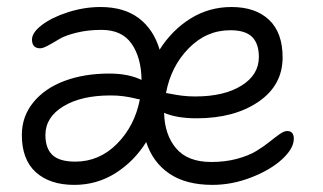

<svg xmlns="http://www.w3.org/2000/svg" viewBox="-20 -515 916 545"><path d="M190.9 9.8Q121.6 9.8 81.8 -26.1Q42 -62 42 -131.8Q42 -184.6 74.7 -224.6Q107.4 -264.6 163.3 -285.4Q219.2 -306.2 290 -306.2Q344.7 -306.2 381.8 -288.1Q380.9 -351.6 353.5 -390.9Q326.2 -430.2 268.1 -430.2Q229 -430.2 196.8 -422.1Q164.6 -414.1 148.2 -404.1Q131.8 -394 116.9 -386Q102.1 -377.9 94.2 -377.9Q70.8 -377.9 70.8 -402.8Q70.8 -422.4 98.6 -443.8Q126.5 -465.3 172.6 -480.2Q218.8 -495.1 265.1 -495.1Q332 -495.1 374 -463.4Q416 -431.6 433.1 -374Q467.8 -429.2 520.5 -462.2Q573.2 -495.1 637.2 -495.1Q705.1 -495.1 743.7 -458.7Q782.2 -422.4 782.2 -352.1Q782.2 -272.9 713.6 -226.1Q645 -179.2 538.1 -179.2Q481.4 -179.2 445.8 -194.8Q447.3 -132.3 480 -93.8Q512.7 -55.2 580.1 -55.2Q619.6 -55.2 652.8 -64.2Q686 -73.2 707.3 -86.2Q728.5 -99.1 744.6 -112.1Q760.7 -125 773.4 -134Q786.1 -143.1 794.9 -143.1Q814 -143.1 814 -121.1Q814 -93.8 781 -63.2Q748 -32.7 693.4 -11.5Q638.7 9.8 583 9.8Q507.8 9.8 460.7 -22.2Q413.6 -54.2 395 -111.8Q360.4 -56.6 307.6 -23.4Q254.9 9.8 190.9 9.8ZM633.8 -429.2Q565.9 -429.2 515.6 -377.9Q465.3 -326.7 451.2 -251Q456.1 -250.5 469.2 -247.8Q482.4 -245.1 498.5 -243.2Q514.6 -241.2 534.2 -241.2Q616.2 -241.2 665.5 -272Q714.8 -302.7 714.8 -353Q714.8 -391.1 695.6 -410.2Q676.3 -429.2 633.8 -429.2ZM108.9 -131.8Q108.9 -93.8 128.9 -75Q148.9 -56.2 193.8 -56.2Q261.7 -56.2 312 -106.7Q362.3 -157.2 377 -232.9Q372.1 -233.4 359.1 -236.6Q346.2 -239.7 329.8 -241.9Q313.5 -244.1 293.9 -244.1Q210.4 -244.1 159.7 -213.1Q108.9 -182.1 108.9 -131.8Z"/></svg>

Font: Shantell Sans Normal
Style: Regular
Weight: 300
Designer: Stephen Nixon, Anya Danilova, Shantell Martin
Foundry: Arrow Type
Version: Version 1.006;[559af2be0]